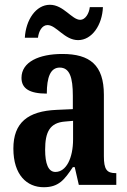

<svg xmlns="http://www.w3.org/2000/svg" viewBox="-20 -774 533 804"><path d="M307 -606C365 -606 408 -669 411 -744H356C353 -717 337 -691 316 -691C281 -691 246 -754 189 -754C130 -754 88 -690 84 -616H139C142 -643 156 -669 179 -669C216 -669 250 -606 307 -606ZM163 10C225 10 249 -20 285 -74H293L310 0H467V-49H464C427 -49 415 -65 415 -120V-377C415 -502 356 -548 241 -548C144 -548 70 -515 70 -448C70 -403 104 -382 176 -382C176 -450 191 -491 230 -491C272 -491 285 -449 285 -373V-317L218 -314C96 -309 36 -260 36 -152C36 -41 93 10 163 10ZM212 -54C182 -54 169 -89 169 -147C169 -222 189 -260 252 -265L286 -268V-191C286 -111 257 -54 212 -54Z"/></svg>

Font: Noto Serif Tamil ExtraCondensed
Style: Bold Italic
Weight: 700
Width: 2
Italic angle: -12°
Designer: Indian Type Foundry, Tom Grace, and the Monotype Design Team
Foundry: Monotype Imaging Inc.
Version: Version 2.003